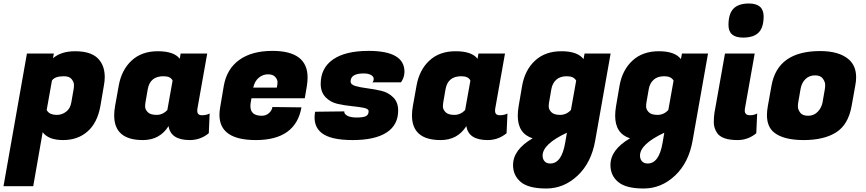

<svg xmlns="http://www.w3.org/2000/svg" viewBox="-61 -787 4953 1098"><path d="M369 -494Q471 -494 510 -440Q538 -403 538 -346Q538 -323 533 -297L513 -180Q496 -85 440 -35.5Q384 14 300 14Q216 14 183 -31L129 278H-41L93 -481H247L242 -454Q289 -494 369 -494ZM265 -130Q293 -130 317 -148Q341 -166 347 -202L360 -277Q362 -287 362 -302Q362 -317 349 -334Q336 -351 304 -351Q252 -351 236 -326L206 -158Q220 -130 265 -130Z M1067 -154Q1067 -128 1093.5 -128Q1120 -128 1138 -138L1133 -25Q1085 14 1025 14Q915 14 903 -66Q853 14 756 14Q592 14 592 -127Q592 -151 597 -180L618 -297Q634 -387 691.5 -440.5Q749 -494 841.5 -494Q934 -494 967 -451L972 -481H1124L1068 -166Q1067 -160 1067 -154ZM771 -202Q769 -193 769 -177Q769 -161 784 -145.5Q799 -130 834.5 -130Q870 -130 896 -158L926 -326Q915 -351 874 -351Q797 -351 784 -277Z M1402 14Q1194 14 1194 -130Q1194 -150 1198 -173L1219 -297Q1236 -393 1307.5 -444.5Q1379 -496 1497 -496Q1698 -496 1698 -344Q1698 -322 1694 -296L1682 -225H1377L1373 -202Q1371 -190 1371 -180Q1371 -125 1436 -125Q1460 -125 1477 -140Q1494 -155 1497 -175L1663 -173Q1630 14 1402 14ZM1522 -286Q1526 -303 1526 -317.5Q1526 -332 1513 -347Q1500 -362 1471.5 -362Q1443 -362 1419.5 -343Q1396 -324 1387 -286Z M2252 -377Q2252 -344 2232 -316H2068Q2076 -322 2076 -336Q2076 -350 2060 -358.5Q2044 -367 2019 -367Q1944 -367 1944 -321Q1944 -303 1972 -295Q2000 -287 2040 -282Q2080 -277 2120 -267.5Q2160 -258 2188 -230Q2216 -202 2216 -155Q2216 -72 2149.5 -29Q2083 14 1956 14Q1829 14 1778 -27Q1738 -59 1738 -115Q1738 -131 1741 -148L1908 -150Q1906 -136 1924.5 -125.5Q1943 -115 1979 -115Q2015 -115 2031 -122.5Q2047 -130 2047 -151Q2047 -165 2019 -170.5Q1991 -176 1950.5 -180Q1910 -184 1869.5 -193Q1829 -202 1801 -231Q1773 -260 1773 -307Q1773 -398 1843.5 -447Q1914 -496 2047 -496Q2252 -496 2252 -377Z M2770 -154Q2770 -128 2796.5 -128Q2823 -128 2841 -138L2836 -25Q2788 14 2728 14Q2618 14 2606 -66Q2556 14 2459 14Q2295 14 2295 -127Q2295 -151 2300 -180L2321 -297Q2337 -387 2394.5 -440.5Q2452 -494 2544.5 -494Q2637 -494 2670 -451L2675 -481H2827L2771 -166Q2770 -160 2770 -154ZM2474 -202Q2472 -193 2472 -177Q2472 -161 2487 -145.5Q2502 -130 2537.5 -130Q2573 -130 2599 -158L2629 -326Q2618 -351 2577 -351Q2500 -351 2487 -277Z M2873 157Q2873 69 2985 4Q2900 -23 2900 -125Q2900 -150 2905 -180L2925 -297Q2941 -387 2999 -440.5Q3057 -494 3149.5 -494Q3242 -494 3276 -449L3282 -481H3431L3343 16Q3321 143 3242.5 217Q3164 291 3063 291Q2962 291 2917.5 254Q2873 217 2873 157ZM3079 -202Q3077 -193 3077 -177Q3077 -161 3092 -145.5Q3107 -130 3142.5 -130Q3178 -130 3204 -158L3234 -326Q3220 -351 3181 -351Q3142 -351 3120 -331Q3098 -311 3092 -277ZM3086 148Q3151 148 3171 30L3181 -28Q3042 37 3042 103Q3042 123 3053.5 135.5Q3065 148 3086 148Z M3430 157Q3430 69 3542 4Q3457 -23 3457 -125Q3457 -150 3462 -180L3482 -297Q3498 -387 3556 -440.5Q3614 -494 3706.5 -494Q3799 -494 3833 -449L3839 -481H3988L3900 16Q3878 143 3799.5 217Q3721 291 3620 291Q3519 291 3474.5 254Q3430 217 3430 157ZM3636 -202Q3634 -193 3634 -177Q3634 -161 3649 -145.5Q3664 -130 3699.5 -130Q3735 -130 3761 -158L3791 -326Q3777 -351 3738 -351Q3699 -351 3677 -331Q3655 -311 3649 -277ZM3643 148Q3708 148 3728 30L3738 -28Q3599 37 3599 103Q3599 123 3610.5 135.5Q3622 148 3643 148Z M4228 -128Q4251 -128 4269 -138L4264 -25Q4217 14 4157 14Q4066 14 4039 -28Q4021 -56 4021 -87.5Q4021 -119 4025 -143L4085 -481H4255L4199 -166Q4198 -160 4198 -155Q4198 -128 4228 -128ZM4105 -644Q4105 -708 4133.5 -737.5Q4162 -767 4222 -767Q4306 -767 4306 -693Q4306 -630 4277.5 -601Q4249 -572 4188 -572Q4105 -572 4105 -644Z M4629 -495Q4737 -495 4792 -448Q4835 -411 4835 -345Q4835 -323 4830 -297L4809 -180Q4790 -74 4720.5 -30Q4651 14 4535 14Q4419 14 4365 -30Q4325 -63 4325 -129Q4325 -152 4330 -180L4351 -297Q4386 -495 4629 -495ZM4656 -277Q4658 -287 4658 -302.5Q4658 -318 4645 -337Q4632 -356 4599.5 -356Q4567 -356 4545 -334.5Q4523 -313 4517 -277L4504 -202Q4502 -192 4502 -176.5Q4502 -161 4515 -143Q4528 -125 4560.5 -125Q4593 -125 4615 -147.5Q4637 -170 4643 -202Z"/></svg>

Font: Fugaz One
Style: Regular
Weight: 400
Designer: Daniel Hernandez
Foundry: Daniel Hernandez
Version: Version 1.002